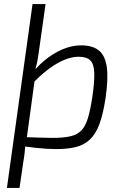

<svg xmlns="http://www.w3.org/2000/svg" viewBox="-20 -720 610 944"><path d="M379 -497Q435 -497 466 -472Q497 -447 505 -390.5Q513 -334 499 -238Q487 -158 468.5 -109Q450 -60 421.5 -33.5Q393 -7 352.5 3Q312 13 257 13Q211 13 157 7Q103 1 57 -7L76 -47Q129 -45 169 -43.5Q209 -42 236 -42Q290 -42 324.5 -49.5Q359 -57 379.5 -78Q400 -99 412 -138.5Q424 -178 434 -243Q445 -319 443.5 -362Q442 -405 424 -423Q406 -441 366 -441Q332 -441 293.5 -424.5Q255 -408 215 -377.5Q175 -347 133 -302L122 -338Q154 -385 196 -420.5Q238 -456 285 -476.5Q332 -497 379 -497ZM204 -700 174 -487Q170 -460 166.5 -436Q163 -412 155 -384L157 -374L111 -37L105 -24Q104 4 101.5 28Q99 52 94 80L76 204H14L140 -700Z"/></svg>

Font: Exo 2 Light
Style: Italic
Weight: 300
Italic angle: -8°
Designer: Natanael Gama
Foundry: Natanael Gama
Version: Version 2.010